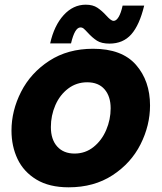

<svg xmlns="http://www.w3.org/2000/svg" viewBox="-20 -787 689 819"><path d="M29 -230Q29 -315 70 -395.5Q111 -476 190 -527.5Q269 -579 377 -579Q500 -579 560 -510.5Q620 -442 620 -337Q620 -252 579.5 -171.5Q539 -91 460 -39.5Q381 12 273 12Q190 12 135.5 -21Q81 -54 55 -108.5Q29 -163 29 -230ZM452 -325Q452 -376 426 -406Q400 -436 352 -436Q306 -436 270.5 -409Q235 -382 216 -338Q197 -294 197 -245Q197 -192 224 -162Q251 -132 298 -132Q344 -132 379 -160Q414 -188 433 -232.5Q452 -277 452 -325ZM354 -648Q343 -660 337 -665Q331 -670 323 -670Q299 -670 283 -602H194Q211 -678 251.5 -722.5Q292 -767 346 -767Q376 -767 395.5 -754Q415 -741 434 -720Q442 -711 450 -704.5Q458 -698 465 -698Q476 -698 486 -714.5Q496 -731 503 -763H595Q575 -680 540 -640.5Q505 -601 447 -601Q413 -601 393.5 -613.5Q374 -626 354 -648Z"/></svg>

Font: Open Sauce Sans Black Italic
Style: Regular
Weight: 900
Italic angle: -10°
Designer: Alfredo Marco Pradil
Foundry: Creative Sauce Fz LLC
Version: Version 1.477